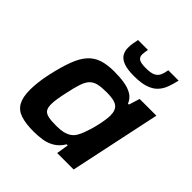

<svg xmlns="http://www.w3.org/2000/svg" viewBox="-196 -865 1014 1014"><g transform="rotate(45 311.0 -358.0)"><path d="M211 8Q151 8 113.5 -4.5Q76 -17 58.5 -48.5Q41 -80 41 -135Q41 -160 44.5 -191.5Q48 -223 56 -260Q73 -337 92 -387Q111 -437 137 -465.5Q163 -494 199.5 -506Q236 -518 288 -518Q330 -518 364 -512.5Q398 -507 422.5 -492.5Q447 -478 459 -449H466L485 -510H610L502 0H379L390 -68H382Q362 -35 334.5 -18.5Q307 -2 275.5 3Q244 8 211 8ZM274 -98Q306 -98 327.5 -103.5Q349 -109 364 -120Q379 -131 388 -148Q395 -160 402 -178Q409 -196 415.5 -217.5Q422 -239 427 -261.5Q432 -284 435 -304.5Q438 -325 438 -339Q438 -379 416 -395.5Q394 -412 338 -412Q299 -412 275 -406.5Q251 -401 235.5 -385.5Q220 -370 209.5 -339Q199 -308 188 -255Q181 -223 177.5 -200Q174 -177 174 -160Q174 -133 183.5 -120Q193 -107 215 -102.5Q237 -98 274 -98ZM379 -574Q329 -574 301 -584.5Q273 -595 261.5 -614Q250 -633 250 -658Q250 -674 252.5 -689.5Q255 -705 259 -724H333Q331 -712 329.5 -702.5Q328 -693 328 -685Q328 -667 341 -657.5Q354 -648 393 -648Q430 -648 448 -657Q466 -666 473.5 -683Q481 -700 485 -724H562Q555 -691 544.5 -663.5Q534 -636 515 -616Q496 -596 463 -585Q430 -574 379 -574Z"/></g></svg>

Font: Saira SemiExpanded SemiBold
Style: Italic
Weight: 600
Width: 6
Italic angle: -12°
Designer: Hector Gatti with collaboration of the Omnibus-Type team
Foundry: Omnibus-Type
Version: Version 1.101